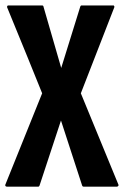

<svg xmlns="http://www.w3.org/2000/svg" viewBox="-47 -698 508 717"><path d="M393.6 -2.9Q392.6 -2 392.6 -2Q391.6 -1 389.6 -1Q347.7 -1 264.6 -1Q263.7 -1 261.7 -2Q260.7 -2.9 259.8 -4.9Q233.4 -85.9 180.7 -248Q154.3 -167 100.6 -4.9Q99.6 -2.9 98.6 -2Q97.7 -1 95.7 -1Q56.6 -1 -22.5 -1Q-23.4 -1 -24.4 -2Q-25.4 -2 -26.4 -2.9Q-27.3 -3.9 -27.3 -5.9Q-27.3 -5.9 -27.3 -6.8Q-27.3 -6.8 -27.3 -7.8Q18.6 -122.1 110.4 -349.6Q67.4 -457 -20.5 -670.9Q-20.5 -671.9 -20.5 -673.8Q-19.5 -674.8 -19.5 -675.8Q-18.6 -676.8 -17.6 -677.7Q-16.6 -677.7 -15.6 -677.7Q26.4 -677.7 109.4 -677.7Q112.3 -677.7 113.3 -676.8Q115.2 -675.8 115.2 -673.8Q136.7 -597.7 181.6 -444.3Q205.1 -520.5 252.9 -673.8Q253.9 -675.8 254.9 -676.8Q255.9 -677.7 257.8 -677.7Q296.9 -677.7 375 -677.7Q376 -677.7 377.9 -677.7Q378.9 -676.8 378.9 -675.8Q379.9 -674.8 379.9 -673.8Q380.9 -672.9 379.9 -670.9Q337.9 -563.5 254.9 -349.6Q301.8 -236.3 395.5 -7.8Q395.5 -6.8 395.5 -4.9Q394.5 -3.9 393.6 -2.9Z"/></svg>

Font: Typeface
Style: Regular
Weight: 400
Version: Version 1.0